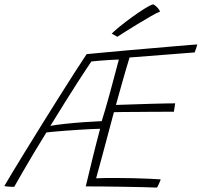

<svg xmlns="http://www.w3.org/2000/svg" viewBox="-59 -858 934 890"><path d="M669 11.5Q643.5 10.5 603.5 9.5Q563.5 8.5 516.5 7.8Q469.5 7 423 6.5Q376.5 6 338.5 6Q354.5 -61 371.2 -129.2Q388 -197.5 405 -261Q389 -261 361 -259.5Q333 -258 300.2 -256Q267.5 -254 236.8 -251.5Q206 -249 184 -247Q162 -245 156 -244Q126 -196 97 -147.2Q68 -98.5 44.5 -57.8Q21 -17 7 8Q0.5 8 -6.5 7.8Q-13.5 7.5 -20 7Q-26.5 6.5 -31.2 5.8Q-36 5 -39 4.5Q-27.5 -15.5 -1.8 -58.2Q24 -101 59 -157.8Q94 -214.5 133.2 -277.8Q172.5 -341 211.5 -403Q250.5 -465 284.5 -518Q318.5 -571 342.5 -607Q344.5 -607.5 372.8 -610Q401 -612.5 446 -616.8Q491 -621 544.5 -625.8Q598 -630.5 651.5 -635Q705 -639.5 750.2 -643.5Q795.5 -647.5 824 -649.8Q852.5 -652 855.5 -652Q853 -643 850.2 -634Q847.5 -625 843.5 -615L541.5 -591.5Q536.5 -575 527.5 -545Q518.5 -515 509 -481Q499.5 -447 491.2 -417.2Q483 -387.5 478.5 -371.5Q489.5 -372 516.2 -372.8Q543 -373.5 577.5 -374.8Q612 -376 647.2 -377Q682.5 -378 710.8 -378.5Q739 -379 753 -379L747 -340Q739.5 -340 713.2 -340Q687 -340 651 -339.8Q615 -339.5 578 -339.2Q541 -339 511.5 -338.8Q482 -338.5 469 -338Q455.5 -287 441.5 -234.8Q427.5 -182.5 413.8 -131.2Q400 -80 386.5 -31.5Q402 -32.5 429.5 -32.8Q457 -33 477 -33Q517 -33 558 -32Q599 -31 633.2 -29.5Q667.5 -28 686 -26.5Q684 -21.5 682 -16Q680 -10.5 677.5 -5.5Q675 -0.5 673 3.8Q671 8 669 11.5ZM174.5 -274.5Q201 -279.5 243 -284Q285 -288.5 330.5 -291.8Q376 -295 412.5 -296.5Q421 -323.5 429 -351Q437 -378.5 446 -410.8Q455 -443 466 -484.8Q477 -526.5 492 -582Q477.5 -582 451.5 -580.2Q425.5 -578.5 400.5 -576.5Q375.5 -574.5 364.5 -573Q357.5 -563 341 -538Q324.5 -513 299.8 -474.8Q275 -436.5 243.5 -386Q212 -335.5 174.5 -274.5ZM650.5 -838Q657 -835.5 663.2 -830Q669.5 -824.5 674.8 -817.8Q680 -811 683 -804.5Q668.5 -799 639.8 -782.5Q611 -766 578.5 -746.2Q546 -726.5 520 -710Q494 -693.5 485 -687.5L459 -702Q469.5 -713.5 494.8 -734Q520 -754.5 550.5 -776.8Q581 -799 608.2 -816.2Q635.5 -833.5 650.5 -838Z"/></svg>

Font: Grandstander Thin
Style: Italic
Weight: 100
Italic angle: -15°
Designer: Tyler Finck
Foundry: Etcetera Type Co
Version: Version 1.200